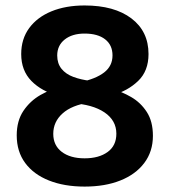

<svg xmlns="http://www.w3.org/2000/svg" viewBox="-20 -663 614 699"><path d="M205.4 -346.5 271 -363.7Q328.8 -375.7 359.2 -399.3Q389.6 -422.8 389.6 -461.3Q389.6 -499 362.7 -519.9Q335.8 -540.8 288 -540.8Q242.8 -540.8 215.5 -519.1Q188.3 -497.4 188.3 -460.9Q188.3 -431.8 204 -412.5Q219.7 -393.1 247.3 -382.9Q274.9 -372.7 308.6 -368.7L385.2 -339.9Q422.6 -329.9 457.5 -309.7Q492.3 -289.6 514.5 -255.2Q536.7 -220.9 536.7 -168.6Q536.7 -111.3 505.2 -69.6Q473.8 -28 418.1 -5.9Q362.5 16.3 288 16.3Q214 16.3 158.2 -5.9Q102.5 -28 71.7 -69.6Q40.9 -111.3 40.9 -170.2Q40.9 -223.2 65.3 -259.5Q89.8 -295.8 127.5 -317.3Q165.1 -338.8 205.4 -346.5ZM390.2 -316.9 305.7 -289.7Q241.7 -280.4 207.8 -250Q173.9 -219.6 173.9 -175.8Q173.9 -133.7 204.8 -110.2Q235.8 -86.6 288 -86.6Q340.1 -86.6 371.9 -109.7Q403.6 -132.7 403.6 -176.2Q403.6 -224.6 360.3 -253.9Q316.9 -283.1 241.1 -287.4L194.1 -313.6Q131.5 -330.3 94.3 -368.3Q57.2 -406.2 57.2 -466.2Q57.2 -521.2 86.3 -560.8Q115.5 -600.5 167.4 -621.8Q219.4 -643.1 288 -643.1Q396.2 -643.1 458.4 -596Q520.7 -548.8 520.7 -466.2Q520.7 -404.5 482.8 -368.2Q444.9 -331.9 390.2 -316.9Z"/></svg>

Font: Baloo Tamma 2
Style: Regular
Weight: 400
Designer: Divya Kowshik, Shuchita Grover and Ek Type
Foundry: Ek Type
Version: Version 1.700